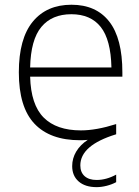

<svg xmlns="http://www.w3.org/2000/svg" viewBox="-20 -568 572 790"><path d="M483.5 -252.5H104Q107 -137 159.8 -84.2Q212.5 -31.5 313 -31.5Q376 -31.5 458 -57.5V-15.5Q310.5 29.5 310.5 112.5Q310.5 141 328.2 156.8Q346 172.5 377.5 172.5Q417.5 172.5 458 150.5V181.5Q440.5 191 418.8 196.5Q397 202 377.5 202Q330.5 202 303.8 178.8Q277 155.5 277 115.5Q277 83.5 293.5 55.8Q310 28 341 7.5Q325.5 9 309.5 9Q186 9 121.8 -59Q57.5 -127 57.5 -270.5Q57.5 -409 114.8 -478.8Q172 -548.5 274 -548.5Q375.5 -548.5 429.5 -479.2Q483.5 -410 483.5 -270ZM104 -290.5H438.5Q436 -404.5 394.5 -457Q353 -509.5 273.5 -509.5Q193.5 -509.5 150 -457Q106.5 -404.5 104 -290.5Z"/></svg>

Font: Encode Sans Semi Expanded ExLight
Style: Regular
Weight: 275
Width: 6
Designer: Multiple Designers
Foundry: Impallari Type
Version: Version 2.000